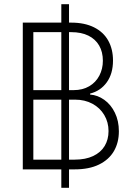

<svg xmlns="http://www.w3.org/2000/svg" viewBox="-20 -816 649 925"><path d="M275.4 0H89.8V-707H275.4V-795.9H312.5V-707H323.2Q387.7 -707 433.1 -684.3Q478.5 -661.6 501.5 -620.4Q524.4 -579.1 524.4 -524.4Q524.4 -460.9 494.4 -419.4Q464.4 -377.9 414.1 -365.2V-360.4Q450.2 -357.9 482.2 -335.2Q514.2 -312.5 533.4 -273.2Q552.7 -233.9 552.7 -183.6Q552.7 -128.9 528.6 -87.6Q504.4 -46.4 456.8 -23.2Q409.2 0 339.8 0H312.5V88.9H275.4ZM502.9 -184.6Q502.9 -227.1 482.4 -261.7Q461.9 -296.4 425.3 -316.2Q388.7 -335.9 341.8 -335.9H312.5V-46.9H339.8Q392.1 -46.9 428.7 -64.2Q465.3 -81.5 484.1 -112.5Q502.9 -143.6 502.9 -184.6ZM475.6 -523.4Q475.6 -565.4 457.8 -596.4Q439.9 -627.4 405.8 -644.3Q371.6 -661.1 323.2 -661.1H312.5V-381.8H335Q377.9 -381.8 409.7 -400.4Q441.4 -418.9 458.5 -451.4Q475.6 -483.9 475.6 -523.4ZM275.4 -46.9V-335.9H140.6V-46.9ZM275.4 -381.8V-661.1H140.6V-381.8Z"/></svg>

Font: Pretendard JP ExtraLight
Style: Regular
Weight: 200
Designer: Base glyphs from Inter by Rasmus Andersson; Hangeul glyphs from Noto Sans CJK(Source Han Sans) by Jang Soo-young and Kan
Foundry: Kil Hyung-jin
Version: Version 1.309